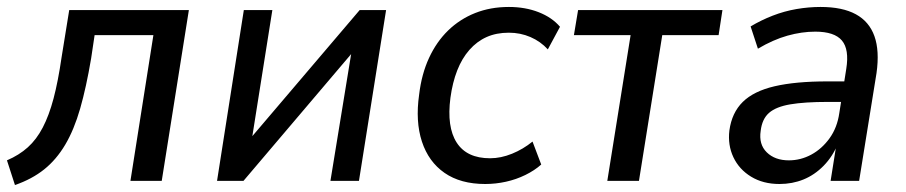

<svg xmlns="http://www.w3.org/2000/svg" viewBox="-25 -520 2606 552"><path d="M18 12 -5 -59Q30 -74 55 -96.5Q80 -119 98 -153.5Q116 -188 129 -237Q142 -286 152 -355L174 -491H518L440 0H350L416 -419H247L237 -352Q223 -269 205.5 -208Q188 -147 162.5 -104Q137 -61 102 -33Q67 -5 18 12Z M599 0 676 -491H758L695 -94H671L1009 -491H1085L1007 0H925L990 -398H1013L675 0Z M1370 9Q1299 9 1253 -23Q1207 -55 1188 -113Q1169 -171 1180 -248Q1187 -307 1208.5 -353.5Q1230 -400 1263.5 -432.5Q1297 -465 1341 -482.5Q1385 -500 1438 -500Q1485 -500 1523.5 -485Q1562 -470 1585 -443L1550 -378Q1529 -401 1500 -413.5Q1471 -426 1438 -426Q1402 -426 1374 -413.5Q1346 -401 1324.5 -376.5Q1303 -352 1289.5 -317.5Q1276 -283 1270 -239Q1259 -155 1288 -110Q1317 -65 1384 -65Q1415 -65 1447 -78Q1479 -91 1506 -113L1531 -47Q1512 -30 1485.5 -17Q1459 -4 1429.5 2.5Q1400 9 1370 9Z M1721 0 1788 -419H1625L1637 -491H2052L2041 -419H1879L1812 0Z M2216 9Q2169 9 2134.5 -12Q2100 -33 2083.5 -68Q2067 -103 2072 -145Q2079 -196 2110.5 -227Q2142 -258 2202 -272Q2262 -286 2354 -286H2415L2406 -227H2355Q2288 -227 2247 -220Q2206 -213 2186 -195.5Q2166 -178 2162 -144Q2156 -105 2179.5 -82Q2203 -59 2243 -59Q2277 -59 2307.5 -75.5Q2338 -92 2360 -122.5Q2382 -153 2388 -195L2408 -322Q2417 -378 2395.5 -403.5Q2374 -429 2319 -429Q2280 -429 2239 -417.5Q2198 -406 2154 -380L2133 -444Q2163 -462 2196.5 -475Q2230 -488 2265 -494Q2300 -500 2334 -500Q2397 -500 2435.5 -479Q2474 -458 2489 -416Q2504 -374 2495 -310L2445 0H2363L2380 -107H2384Q2369 -70 2343 -43.5Q2317 -17 2285 -4Q2253 9 2216 9Z"/></svg>

Font: Nunito Sans 10pt SemiCondensed Medium
Style: Italic
Weight: 500
Width: 4
Italic angle: -9°
Designer: Vernon Adams
Foundry: Vernon Adams
Version: Version 3.101;gftools[0.9.27]